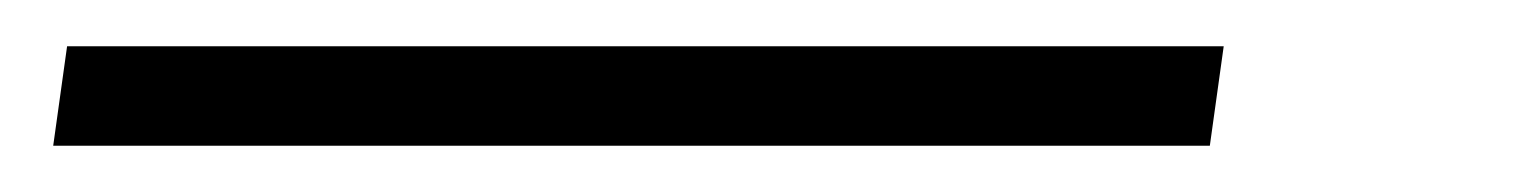

<svg xmlns="http://www.w3.org/2000/svg" viewBox="-20 -7 660 83"><path d="M9 13H509L503 56H3Z"/></svg>

Font: Urbanist ExtraLight
Style: Italic
Weight: 250
Version: Version 1.303